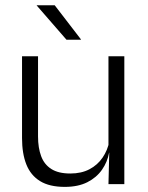

<svg xmlns="http://www.w3.org/2000/svg" viewBox="-20 -702 565 732"><path d="M125 -487.5V-181.5Q125 -138.5 136.8 -106.8Q148.5 -75 175.5 -57.8Q202.5 -40.5 248 -40.5Q290.5 -40.5 321.2 -56.8Q352 -73 371.2 -101.2Q390.5 -129.5 397 -164.5L409.5 -120H396Q389.5 -84.5 368.8 -54.8Q348 -25 312.8 -7.2Q277.5 10.5 227 10.5Q168.5 10.5 132.8 -11.5Q97 -33.5 80.5 -75Q64 -116.5 64 -175.5V-487.5ZM454 -487.5V0H393.5L396.5 -120.5L393.5 -123.5V-487.5ZM188.5 -682 288.5 -552V-550.5H233.5L120 -681V-682Z"/></svg>

Font: Anek Latin Light
Style: Regular
Weight: 300
Designer: Yesha Goshar
Foundry: Ek Type
Version: Version 1.003